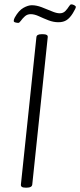

<svg xmlns="http://www.w3.org/2000/svg" viewBox="-20 -859 368 881"><path d="M96 2Q74 2 76 -13L147 -688Q148 -702 170 -702H178Q201 -702 199 -688L128 -12Q126 2 104 2ZM64 -754Q58 -754 50.5 -756Q43 -758 43 -763Q43 -770 48 -779Q66 -811 87.5 -823Q109 -835 126 -835Q147 -835 171 -826Q195 -817 217 -807.5Q239 -798 254 -798Q270 -798 280 -808.5Q290 -819 296 -829Q302 -839 307 -839Q314 -839 321 -835Q328 -831 328 -827Q328 -821 314 -798Q301 -777 286 -767Q271 -757 248 -757Q225 -757 202 -766Q179 -775 158.5 -784.5Q138 -794 121 -794Q105 -794 94 -784Q83 -774 76 -764Q69 -754 64 -754Z"/></svg>

Font: Asap Condensed Condensed ExtraLight
Style: Italic
Weight: 200
Width: 3
Italic angle: -6°
Designer: Pablo Cosgaya
Foundry: Omnibus-Type
Version: Version 3.001; ttfautohint (v1.8.4.7-5d5b)